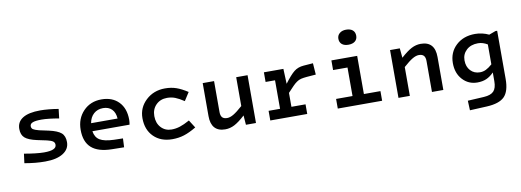

<svg xmlns="http://www.w3.org/2000/svg" viewBox="-71 -1182 5054 1863"><g transform="rotate(-10 2456.0 -250.5)"><path d="M530 -136Q530 -67 466.5 -27Q403 13 291 13Q240 13 192.5 8.5Q145 4 87 -6L99 -98Q154 -88 206.5 -82Q259 -76 294 -76Q356 -76 386 -89.5Q416 -103 416 -130Q416 -152 399.5 -164Q383 -176 341 -186L246 -206Q164 -224 130 -253.5Q96 -283 96 -342Q96 -411 154.5 -447.5Q213 -484 327 -484Q363 -484 412 -479.5Q461 -475 506 -467L495 -375Q445 -384 400.5 -389Q356 -394 324 -394Q265 -394 237.5 -383.5Q210 -373 210 -349Q210 -328 225.5 -317.5Q241 -307 283 -296L376 -276Q461 -257 495.5 -227Q530 -197 530 -136Z M983 -79 1071 -77 1067 10 947 8Q812 6 746.5 -52.5Q681 -111 681 -229Q681 -340 751 -413Q821 -486 930 -486Q1037 -486 1099.5 -421.5Q1162 -357 1162 -245Q1162 -232 1160.5 -219.5Q1159 -207 1157 -197H791Q800 -136 844 -109Q888 -82 983 -79ZM931 -400Q876 -400 839 -367Q802 -334 792 -276H1053Q1049 -336 1017 -368Q985 -400 931 -400Z M1560 -390Q1493 -390 1450.5 -347Q1408 -304 1408 -237Q1408 -167 1448.5 -123.5Q1489 -80 1552 -80Q1593 -80 1634 -93Q1675 -106 1731 -137L1780 -60Q1713 -20 1659 -3Q1605 14 1543 14Q1429 14 1360 -54.5Q1291 -123 1291 -237Q1291 -341 1367.5 -412.5Q1444 -484 1556 -484Q1617 -484 1667 -466.5Q1717 -449 1777 -410L1725 -329Q1675 -362 1638.5 -376Q1602 -390 1560 -390Z M2368 -471V0H2269L2262 -93Q2201 -37 2156.5 -14Q2112 9 2065 9Q1996 9 1961 -30Q1926 -69 1926 -145V-471H2038V-166Q2038 -130 2053.5 -113Q2069 -96 2102 -96Q2130 -96 2165 -116.5Q2200 -137 2256 -187V-471Z M2509 0V-95H2622V-376H2529V-471H2721L2727 -323Q2786 -402 2825 -433Q2864 -464 2920 -468L3013 -475L3021 -362L2931 -355Q2897 -352 2874 -346.5Q2851 -341 2830 -326Q2811 -313 2789 -290.5Q2767 -268 2734 -232V-95H2873V0Z M3473 -665Q3473 -631 3449.5 -611.5Q3426 -592 3384 -592Q3343 -592 3320 -611.5Q3297 -631 3297 -666Q3297 -699 3321.5 -719.5Q3346 -740 3385 -740Q3427 -740 3450 -720.5Q3473 -701 3473 -665ZM3174 0V-95H3336V-376H3194V-471H3448V-95H3611V0Z M3772 -471H3868L3877 -377Q3939 -433 3983.5 -456Q4028 -479 4075 -479Q4144 -479 4179 -440.5Q4214 -402 4214 -325V0H4102V-305Q4102 -341 4086.5 -358Q4071 -375 4038 -375Q4010 -375 3975 -354.5Q3940 -334 3884 -284V0H3772Z M4553 -14Q4466 -14 4408 -77Q4350 -140 4350 -240Q4350 -346 4422.5 -414Q4495 -482 4611 -482Q4646 -482 4680.5 -474Q4715 -466 4746 -451L4811 -475H4828V-1Q4828 121 4776.5 173Q4725 225 4602 231L4434 239L4430 144L4590 135Q4658 131 4687 100.5Q4716 70 4716 2V-84Q4680 -47 4641.5 -30.5Q4603 -14 4553 -14ZM4623 -388Q4552 -388 4509 -348Q4466 -308 4466 -247Q4466 -184 4502 -145.5Q4538 -107 4595 -107Q4626 -107 4654 -120.5Q4682 -134 4716 -164V-360Q4693 -374 4670 -381Q4647 -388 4623 -388Z"/></g></svg>

Font: Intel One Mono Medium
Style: Regular
Weight: 500
Monospace: yes
Designer: Fred Shallcrass
Foundry: Frere-Jones Type LLC
Version: Version 1.400;hotconv 1.1.0;makeotfexe 2.6.0;FJTRelease1.4